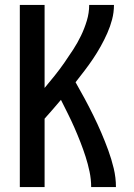

<svg xmlns="http://www.w3.org/2000/svg" viewBox="-20 -755 540 775"><path d="M60 0V-735H160V-400Q181 -425 201 -450Q221 -475 239.5 -501.5Q258 -528 275.5 -555Q293 -582 307 -611Q321 -640 330.5 -671.5Q340 -703 340 -735H440Q440 -705 432.5 -676.5Q425 -648 413 -621Q401 -594 386.5 -568Q372 -542 355.5 -517.5Q339 -493 321 -469.5Q303 -446 285 -423Q304 -390 322 -356.5Q340 -323 357 -288.5Q374 -254 389 -219Q404 -184 417 -148.5Q430 -113 439 -75.5Q448 -38 448 0H348Q348 -31 341.5 -62Q335 -93 325.5 -122.5Q316 -152 304.5 -181.5Q293 -211 280.5 -239.5Q268 -268 254 -296Q240 -324 226 -352Q210 -333 193.5 -314Q177 -295 160 -276V0Z"/></svg>

Font: Iosevka Term Curly Semibold
Style: Regular
Weight: 600
Designer: Belleve Invis
Foundry: Belleve Invis
Version: Version 32.3.0